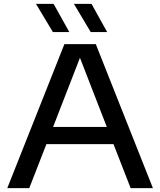

<svg xmlns="http://www.w3.org/2000/svg" viewBox="-20 -967 824 987"><path d="M17.5 0 311 -740H472.5L766 0H651.5L563.5 -226H218.5L130.5 0ZM253 -314.5H529L391 -670ZM446.5 -802 360 -947H450.5L531 -802ZM252 -802 165 -947H255.5L336.5 -802Z"/></svg>

Font: Encode Sans Exp Md
Style: Regular
Weight: 500
Width: 7
Designer: Multiple Designers
Foundry: Impallari Type
Version: Version 3.002; ttfautohint (v1.8.3) -l 8 -r 50 -G 200 -x 14 